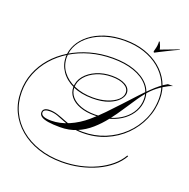

<svg xmlns="http://www.w3.org/2000/svg" viewBox="-331 -1231 1753 1785"><g transform="rotate(20 545.5 -338.5)"><path d="M639 -572Q722 -572 771.5 -543.5Q821 -515 821 -467Q821 -433 789 -397Q757 -361 693.5 -336Q630 -311 535 -311Q422 -311 340.5 -349Q259 -387 215.5 -450.5Q172 -514 172 -590Q172 -654 203.5 -714Q235 -774 295.5 -822Q356 -870 443 -898.5Q530 -927 641 -927Q746 -927 835 -897Q924 -867 990 -812.5Q1056 -758 1092.5 -684.5Q1129 -611 1129 -524Q1129 -415 1086.5 -317Q1044 -219 967 -142.5Q890 -66 786 -22Q682 22 558 22Q498 22 450 9Q402 -4 361 -21Q320 -38 283 -51Q246 -64 207 -64Q178 -64 161.5 -55.5Q145 -47 145 -30Q145 14 247 14Q330 14 418 -23.5Q506 -61 585 -129Q641 -177 698.5 -236Q756 -295 812.5 -356.5Q869 -418 920 -473Q971 -528 1013 -568Q1048 -603 1082.5 -630Q1117 -657 1151 -676H1202Q1164 -664 1113 -632Q1062 -600 1021 -560Q976 -514 933 -452Q890 -390 846 -322Q802 -254 751.5 -189.5Q701 -125 641.5 -72.5Q582 -20 508.5 11.5Q435 43 343 43Q273 43 227 35.5Q181 28 158 12.5Q135 -3 135 -28Q135 -51 152.5 -63Q170 -75 203 -75Q242 -75 282 -62Q322 -49 364.5 -31.5Q407 -14 455 -1Q503 12 558 12Q675 12 776.5 -29.5Q878 -71 955 -144.5Q1032 -218 1075.5 -315Q1119 -412 1119 -524Q1119 -609 1083 -681Q1047 -753 982.5 -806Q918 -859 830.5 -888Q743 -917 639 -917Q542 -917 458.5 -892.5Q375 -868 313 -823.5Q251 -779 216.5 -719.5Q182 -660 182 -590Q182 -511 227.5 -450.5Q273 -390 353 -355.5Q433 -321 536 -321Q612 -321 674 -341Q736 -361 773 -394Q810 -427 810 -467Q810 -511 763.5 -536.5Q717 -562 639 -562Q558 -562 491 -533.5Q424 -505 384 -457Q344 -409 344 -350Q344 -299 377 -260.5Q410 -222 469.5 -200.5Q529 -179 608 -179Q690 -179 759.5 -200.5Q829 -222 880.5 -261Q932 -300 960.5 -353Q989 -406 989 -468Q989 -545 939.5 -602.5Q890 -660 800 -691.5Q710 -723 590 -723Q474 -723 370 -694.5Q266 -666 180 -613Q94 -560 31 -488Q-32 -416 -66.5 -329Q-101 -242 -101 -145Q-101 -39 -59.5 49Q-18 137 58.5 201Q135 265 239.5 300Q344 335 469 335Q560 335 645.5 316.5Q731 298 804.5 263.5Q878 229 934.5 181.5Q991 134 1024 76L1033 81Q999 141 941.5 189.5Q884 238 809 272.5Q734 307 647.5 326Q561 345 469 345Q341 345 235 309Q129 273 51.5 207.5Q-26 142 -68.5 52.5Q-111 -37 -111 -145Q-111 -244 -76 -332.5Q-41 -421 22.5 -494Q86 -567 173.5 -620.5Q261 -674 366.5 -703.5Q472 -733 590 -733Q714 -733 805.5 -700Q897 -667 948 -607.5Q999 -548 999 -468Q999 -404 969.5 -349.5Q940 -295 887.5 -254.5Q835 -214 763.5 -191.5Q692 -169 608 -169Q525 -169 463.5 -191.5Q402 -214 368 -255Q334 -296 334 -350Q334 -412 375 -462Q416 -512 485.5 -542Q555 -572 639 -572ZM1145 -1018 1146 -1014Q1131 -1008 1099.5 -992.5Q1068 -977 1032.5 -959.5Q997 -942 969 -927.5Q941 -913 932 -908Q923 -908 923 -919Q928 -936 933 -958.5Q938 -981 938 -1002Q938 -1007 938 -1011.5Q938 -1016 937 -1020Q937 -1022 941 -1022Q943 -1022 946 -1019Q954 -1002 960 -986.5Q966 -971 970 -952Z"/></g></svg>

Font: Ballet
Style: Regular
Weight: 400
Designer: Maximiliano R. Sproviero
Foundry: Omnibus-Type
Version: Version 1.100